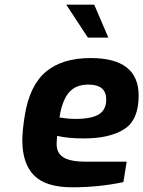

<svg xmlns="http://www.w3.org/2000/svg" viewBox="-20 -791 610 817"><path d="M75 -194Q75 -233 85 -297Q105 -426 174.5 -485Q244 -544 366 -544Q570 -544 570 -384Q570 -280 508 -241Q446 -202 338 -202Q267 -202 223 -213Q221 -189 221 -177Q221 -139 250.5 -121Q280 -103 346 -103H519L505 -16Q399 6 288 6Q175 6 125 -44.5Q75 -95 75 -194ZM432 -368Q432 -431 356 -431Q301 -431 272.5 -396.5Q244 -362 233 -291Q271 -285 300 -285Q370 -285 401 -304.5Q432 -324 432 -368ZM262 -771H381L441 -631H354Z"/></svg>

Font: Exo
Style: Bold Italic
Weight: 700
Italic angle: -9°
Designer: Natanael Gama
Foundry: Natanael Gama
Version: Version 1.500; ttfautohint (v1.6)